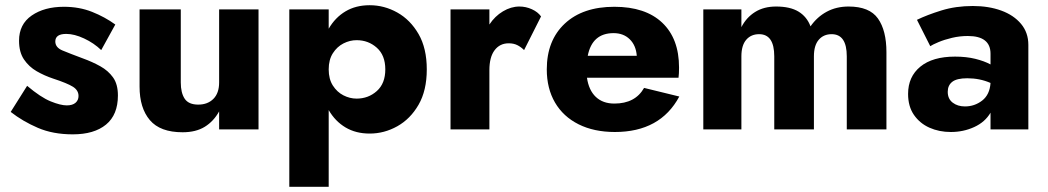

<svg xmlns="http://www.w3.org/2000/svg" viewBox="-20 -496 4016 736"><path d="M84 -167Q136 -123 174 -107.5Q212 -92 236 -92Q258 -92 269.5 -102Q281 -112 281 -128Q281 -150 259.5 -163.5Q238 -177 183 -195Q150 -206 120.5 -223Q91 -240 72 -268Q53 -296 53 -340Q53 -403 101.5 -436.5Q150 -470 225 -470Q284 -470 333 -450.5Q382 -431 422 -402L368 -304Q340 -331 302.5 -348.5Q265 -366 234 -366Q192 -366 192 -337Q192 -314 219.5 -302.5Q247 -291 298 -272Q334 -259 364.5 -242Q395 -225 413.5 -199Q432 -173 432 -130Q432 -56 386.5 -18.5Q341 19 259 19Q183 19 125 -6Q67 -31 21 -67Z M673 -180Q673 -140 688 -117.5Q703 -95 740 -95Q776 -95 798 -117Q820 -139 820 -180V-460H971V0H820V-69Q799 -31 765 -10Q731 11 680 11Q594 11 554.5 -35.5Q515 -82 515 -164V-460H673Z M1240 220H1089V-460H1240V-386Q1265 -429 1304.5 -452.5Q1344 -476 1397 -476Q1453 -476 1503 -448Q1553 -420 1584.5 -365.5Q1616 -311 1616 -230Q1616 -149 1584.5 -94.5Q1553 -40 1503 -12Q1453 16 1397 16Q1344 16 1304.5 -7.5Q1265 -31 1240 -74ZM1457 -230Q1457 -284 1424.5 -313Q1392 -342 1347 -342Q1321 -342 1296.5 -329.5Q1272 -317 1256 -292Q1240 -267 1240 -230Q1240 -193 1256 -168Q1272 -143 1296.5 -130.5Q1321 -118 1347 -118Q1392 -118 1424.5 -147Q1457 -176 1457 -230Z M1989 -304Q1977 -316 1963 -323Q1949 -330 1930 -330Q1896 -330 1876 -303.5Q1856 -277 1856 -227V0H1707V-460H1856V-402Q1877 -434 1908 -452.5Q1939 -471 1971 -471Q1996 -471 2019 -460.5Q2042 -450 2054 -433Z M2337 10Q2257 10 2198 -19.5Q2139 -49 2107.5 -103Q2076 -157 2076 -230Q2076 -341 2145 -405.5Q2214 -470 2335 -470Q2454 -470 2518.5 -409Q2583 -348 2583 -237Q2583 -226 2582.5 -215.5Q2582 -205 2581 -198H2230Q2237 -150 2264 -124.5Q2291 -99 2335 -99Q2415 -99 2449 -159L2584 -126Q2511 10 2337 10ZM2332 -369Q2250 -369 2233 -282H2421Q2418 -322 2394 -345.5Q2370 -369 2332 -369Z M3378 -296V0H3226V-280Q3226 -365 3168 -365Q3137 -365 3118.5 -343.5Q3100 -322 3100 -280V0H2948V-280Q2948 -365 2890 -365Q2859 -365 2840.5 -343.5Q2822 -322 2822 -280V0H2676V-460H2822V-392Q2841 -429 2874.5 -450Q2908 -471 2955 -471Q3009 -471 3041 -451.5Q3073 -432 3087 -395Q3112 -431 3149 -451Q3186 -471 3233 -471Q3313 -471 3345.5 -425Q3378 -379 3378 -296Z M3546 -319 3495 -420Q3534 -439 3589 -456Q3644 -473 3709 -473Q3770 -473 3818 -455.5Q3866 -438 3894 -404.5Q3922 -371 3922 -324V0H3777V-64Q3756 -28 3714.5 -9Q3673 10 3625 10Q3580 10 3543 -6.5Q3506 -23 3483.5 -55.5Q3461 -88 3461 -136Q3461 -202 3508 -240.5Q3555 -279 3641 -279Q3684 -279 3718.5 -270.5Q3753 -262 3777 -249V-290Q3777 -358 3690 -358Q3659 -358 3629.5 -351Q3600 -344 3577.5 -334.5Q3555 -325 3546 -319ZM3613 -144Q3613 -117 3632 -102.5Q3651 -88 3679 -88Q3716 -88 3745 -110.5Q3774 -133 3777 -178Q3736 -196 3688 -196Q3648 -196 3630.5 -182.5Q3613 -169 3613 -144Z"/></svg>

Font: Jost*
Style: Bold
Weight: 700
Version: Version 3.7